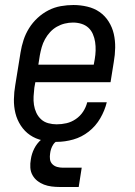

<svg xmlns="http://www.w3.org/2000/svg" viewBox="-20 -558 540 766"><path d="M206 8Q177 8 149.5 2Q122 -4 100 -19Q78 -34 63 -57Q48 -80 41.5 -106.5Q35 -133 35.5 -162Q36 -191 41 -219L62 -349Q66 -374 74 -398.5Q82 -423 96 -445.5Q110 -468 130 -486.5Q150 -505 173.5 -517Q197 -529 222.5 -533.5Q248 -538 273 -538Q301 -538 328.5 -531.5Q356 -525 377.5 -510Q399 -495 413.5 -472Q428 -449 434 -422.5Q440 -396 439.5 -367.5Q439 -339 434 -311L421 -230H121L117 -208Q115 -191 114 -173.5Q113 -156 115.5 -139.5Q118 -123 125 -108Q132 -93 144 -82Q156 -71 172.5 -66.5Q189 -62 206 -62Q226 -62 245.5 -66.5Q265 -71 282.5 -83Q300 -95 311.5 -112.5Q323 -130 328 -150H406Q398 -117 380 -86Q362 -55 334 -33Q306 -11 272.5 -1.5Q239 8 206 8ZM133 -300H354L358 -322Q361 -339 361.5 -356.5Q362 -374 359.5 -390.5Q357 -407 350.5 -422Q344 -437 332.5 -447.5Q321 -458 305 -463Q289 -468 271 -468Q255 -468 238.5 -464Q222 -460 207 -451.5Q192 -443 180 -430Q168 -417 159.5 -401.5Q151 -386 146.5 -370Q142 -354 139 -338ZM219 188Q202 188 186 186Q170 184 155.5 178.5Q141 173 129 163.5Q117 154 109.5 140.5Q102 127 101 110.5Q100 94 103 78Q106 56 116.5 35Q127 14 145 -1.5Q163 -17 185.5 -23.5Q208 -30 230 -30L225 0Q216 0 207 5Q198 10 192.5 18.5Q187 27 184 36Q181 45 180 54Q178 66 179.5 77.5Q181 89 189 97Q197 105 208 108Q219 111 231 111H306L294 188Z"/></svg>

Font: Iosevka Slab Oblique
Style: Regular
Weight: 400
Italic angle: -9°
Monospace: yes
Designer: Belleve Invis
Foundry: Belleve Invis
Version: Version 11.1.1; ttfautohint (v1.8.3)